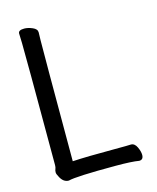

<svg xmlns="http://www.w3.org/2000/svg" viewBox="-110 -788 720 880"><g transform="rotate(-15 250.0 -348.0)"><path d="M107 15Q80 15 65 -17Q58 -29 58 -37Q58 -46 61 -52.5Q64 -59 64 -70Q64 -621 62.5 -649.5Q61 -678 61 -695Q61 -711 89 -711Q107 -711 128 -702Q149 -693 149 -677Q149 -665 148 -639.5Q147 -614 147 -66Q213 -70 349 -70Q411 -70 424 -71Q442 -71 452 -49.5Q462 -28 462 -12Q462 11 442 11Q408 5 331 5Q142 5 107 15Z"/></g></svg>

Font: LXGW WenKai Mono
Style: Bold
Weight: 700
Designer: Fontworks Inc.
Version: Version 1.250;January 17, 2023